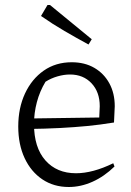

<svg xmlns="http://www.w3.org/2000/svg" viewBox="-20 -740 523 768"><path d="M255 8Q195 8 149.5 -22.5Q104 -53 78.5 -107.5Q53 -162 53 -234Q53 -308 80 -366Q107 -424 155 -457.5Q203 -491 267 -491Q319 -491 357.5 -468.5Q396 -446 417.5 -406.5Q439 -367 439 -315L436 -250Q381 -241 329.5 -236Q278 -231 220.5 -228Q163 -225 90 -224L91 -266L377 -270L379 -315Q379 -372 346 -407Q313 -442 260 -442Q236 -442 210 -434.5Q184 -427 162 -413Q139 -375 127.5 -331.5Q116 -288 116 -244Q116 -150 161.5 -98.5Q207 -47 284 -47Q351 -47 433 -87L438 -74Q397 -34 350 -13Q303 8 255 8ZM334 -562Q286 -588 238 -616Q190 -644 144 -676L170 -720H180L347 -583Z"/></svg>

Font: Piazzolla 24pt Light
Style: Regular
Weight: 300
Designer: Juan Pablo del Peral
Foundry: Huerta Tipografica
Version: Version 2.005